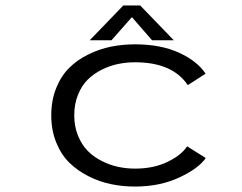

<svg xmlns="http://www.w3.org/2000/svg" viewBox="-20 -675 890 706"><path d="M619 -527H539L465 -612L390 -527H310L433.5 -655H495.5ZM736.5 -94Q711 -56 639.5 -22.5Q568 11 476 11Q431 11 388.5 2.2Q346 -6.5 305.8 -26.8Q265.5 -47 235.2 -76.5Q205 -106 186.8 -151Q168.5 -196 168.5 -251Q168.5 -306.5 186.8 -351.5Q205 -396.5 235 -426Q265 -455.5 305.5 -475.2Q346 -495 388.5 -503.5Q431 -512 476 -512Q571 -512 638.2 -481.2Q705.5 -450.5 736 -404L670.5 -362Q614 -446 476.5 -446Q445 -446 414.5 -439.8Q384 -433.5 354.2 -418.8Q324.5 -404 302.5 -382.2Q280.5 -360.5 266.8 -326.5Q253 -292.5 253 -251Q253 -210 266.8 -176.2Q280.5 -142.5 302.5 -120.2Q324.5 -98 354.2 -83Q384 -68 414.5 -61.5Q445 -55 476.5 -55Q545 -55 596 -79.8Q647 -104.5 668 -137Z"/></svg>

Font: League Mono Wide Light
Style: Regular
Weight: 300
Width: 8
Designer: Tyler Finck
Foundry: The League of Moveable Type / Tyler Finck
Version: Version 2.210